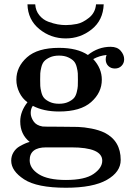

<svg xmlns="http://www.w3.org/2000/svg" viewBox="-20 -673 615 894"><path d="M32.2 75.2Q32.2 53.2 43.2 35.6Q54.2 18.1 71 8.5Q87.9 -1 98.4 -5.4Q108.9 -9.8 118.2 -12.2Q74.2 -47.4 74.2 -107.9Q74.2 -153.8 107.9 -196.8Q84 -213.9 70.1 -242.4Q56.2 -271 56.2 -301.8Q56.2 -361.8 105.5 -406Q154.8 -450.2 254.9 -450.2Q339.8 -450.2 389.2 -417Q437 -455.1 495.1 -455.1Q525.9 -455.1 542 -436.5Q558.1 -418 558.1 -397Q558.1 -378.9 546.1 -366.5Q534.2 -354 515.1 -354Q496.1 -354 484.1 -366Q472.2 -377.9 472.2 -397Q472.2 -406.7 476.1 -417Q443.8 -414.1 414.1 -397.9Q454.1 -355 454.1 -301.8Q454.1 -241.7 404.5 -197.8Q355 -153.8 254.9 -153.8Q183.1 -153.8 132.8 -180.2Q123 -167 123 -147Q123 -127.9 136 -108.4Q148.9 -88.9 178.2 -84Q183.1 -83 254.9 -83Q314.9 -83 343 -82Q371.1 -81.1 405.5 -74.5Q439.9 -67.9 466.8 -55.2Q542 -17.1 542 71.8Q542 127.9 477.5 164.6Q413.1 201.2 287.1 201.2Q152.3 201.2 92.3 162.1Q32.2 123 32.2 75.2ZM107.9 -652.8H144Q146 -623 163.1 -602.1Q180.2 -581.1 204.6 -572Q229 -563 248.5 -559.6Q268.1 -556.2 286.1 -556.2Q311 -556.2 338.1 -561.5Q365.2 -566.9 394.5 -590.3Q423.8 -613.8 427.2 -652.8H462.9Q460 -578.6 407 -536.4Q354 -494.1 286.1 -494.1Q216.3 -494.1 163.1 -537.6Q109.9 -581.1 107.9 -652.8ZM118.2 73.2Q118.2 111.3 160.6 138.2Q203.1 165 287.1 165Q375 165 415.5 137Q456.1 108.9 456.1 75.2Q456.1 13.2 312 13.2H194.8Q118.2 13.2 118.2 73.2ZM167.5 -331.3Q167 -320.8 167 -302Q167 -283.2 167.5 -272.7Q168 -262.2 172.4 -244.1Q176.8 -226.1 185.8 -216.1Q194.8 -206.1 212.4 -198Q230 -189.9 254.9 -189.9Q279.8 -189.9 297.4 -198Q314.9 -206.1 324 -216.1Q333 -226.1 337.4 -244.1Q341.8 -262.2 342.3 -272.7Q342.8 -283.2 342.8 -302Q342.8 -320.8 342.3 -331.3Q341.8 -341.8 337.4 -359.9Q333 -377.9 324 -387.9Q314.9 -397.9 297.4 -406Q279.8 -414.1 254.9 -414.1Q230 -414.1 212.4 -406Q194.8 -397.9 185.8 -387.9Q176.8 -377.9 172.4 -359.9Q168 -341.8 167.5 -331.3Z"/></svg>

Font: CMU Serif
Style: Bold
Weight: 700
Version: Version 0.7.0